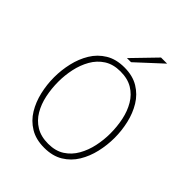

<svg xmlns="http://www.w3.org/2000/svg" viewBox="-253 -1066 1223 1223"><g transform="rotate(45 358.0 -454.5)"><path d="M358 12Q283 12 230.8 -19.8Q178.5 -51.5 146.5 -104.2Q114.5 -157 99.8 -221Q85 -285 85 -350Q85 -415 99.8 -479Q114.5 -543 146.5 -595.8Q178.5 -648.5 230.8 -680.2Q283 -712 358 -712Q433 -712 485.2 -680.2Q537.5 -648.5 569.5 -595.8Q601.5 -543 616.2 -479Q631 -415 631 -350Q631 -285 616.2 -221Q601.5 -157 569.5 -104.2Q537.5 -51.5 485.2 -19.8Q433 12 358 12ZM358 -24Q423.5 -24 468.2 -53Q513 -82 540.2 -130Q567.5 -178 579.8 -235.5Q592 -293 592 -350Q592 -412.5 579.8 -470.8Q567.5 -529 540.2 -575.2Q513 -621.5 468.2 -648.8Q423.5 -676 358 -676Q293 -676 248 -647Q203 -618 175.8 -570Q148.5 -522 136.2 -464.5Q124 -407 124 -350Q124 -288 136.2 -229.5Q148.5 -171 175.8 -124.8Q203 -78.5 248 -51.2Q293 -24 358 -24ZM327 -765 478 -921H533L364 -765Z"/></g></svg>

Font: Overpass Thin
Style: Regular
Weight: 250
Designer: Delve Withrington, Dave Bailey, Thomas Jockin
Foundry: Delve Fonts LLC
Version: Version 4.000